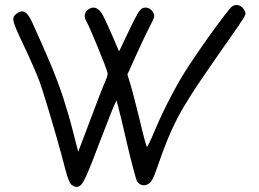

<svg xmlns="http://www.w3.org/2000/svg" viewBox="-20 -735 1018 755"><path d="M260.7 -8.8Q255.4 -13.7 249.5 -28.3Q243.7 -43.5 236.8 -69.3Q230 -96.7 220.7 -130.4Q211.4 -164.1 201.2 -199.7Q182.6 -265.1 164.1 -325.2Q146 -385.7 136.2 -412.1Q127.9 -435.5 108.9 -478.5Q89.8 -522 71.8 -559.6Q35.6 -634.3 32.7 -653.8Q32.2 -656.2 32.2 -658.7Q32.2 -674.8 51.3 -685.5Q67.4 -694.8 80.1 -686Q92.8 -677.2 106.9 -646.5Q151.9 -547.4 180.2 -480Q208 -413.1 228 -352.5Q238.8 -319.3 248.5 -286.1Q258.3 -252.4 268.1 -213.9Q274.4 -188.5 287.6 -138.2Q303.2 -179.2 334.5 -262.2Q353.5 -313.5 370.6 -357.4Q387.7 -401.4 392.6 -411.6Q397 -421.9 400.4 -431.6Q403.3 -441.9 403.3 -445.3Q403.3 -450.2 390.6 -484.4Q377.4 -518.6 361.3 -557.1Q348.6 -588.4 336.9 -614.7Q325.2 -641.6 320.8 -648.9Q311.5 -664.6 313.5 -677.2Q315.9 -690.4 329.1 -699.2Q341.8 -707.5 355 -704.1Q367.7 -700.2 378.4 -685.5Q383.3 -678.7 395 -653.8Q406.7 -629.4 418.9 -601.1Q428.7 -578.1 448.2 -532.7Q460.9 -560.1 487.3 -614.7Q509.3 -661.1 520.5 -680.2Q531.7 -698.7 539.1 -702.1Q551.8 -708 564.5 -702.6Q577.6 -696.8 583.5 -683.1Q587.9 -674.8 585.4 -666.5Q583.5 -658.2 571.3 -635.7Q564 -621.6 547.9 -588.4Q531.7 -554.7 517.1 -522Q504.9 -495.1 481 -441.9Q481 -441.9 492.7 -403.8Q497.6 -388.2 508.3 -346.7Q519 -305.7 529.3 -263.7Q539.1 -221.2 547.4 -190.4Q555.7 -159.2 557.1 -157.7Q558.1 -155.8 567.4 -173.8Q576.2 -191.9 587.4 -218.8Q617.2 -290 653.8 -358.9Q689.9 -427.7 726.1 -481.9Q761.2 -534.7 796.4 -584.5Q832 -634.3 857.4 -667.5Q871.1 -685.5 880.4 -696.8Q889.6 -708 893.1 -710Q901.4 -715.3 909.7 -715.3Q914.6 -715.3 919.4 -713.9Q932.6 -709.5 940.9 -694.8Q945.3 -687.5 945.3 -681.2Q945.3 -679.7 944.8 -677.7Q943.4 -670.4 910.6 -623Q899.9 -607.4 884.3 -585.4Q869.1 -563.5 848.1 -533.7Q811.5 -481.4 783.7 -440.4Q755.4 -399.4 733.9 -365.7Q716.3 -337.9 701.7 -313.5Q687.5 -289.1 675.3 -265.6Q653.3 -222.7 635.3 -177.7Q617.7 -133.3 596.7 -72.3Q587.9 -46.4 581.1 -32.7Q573.7 -19 566.4 -13.7Q554.2 -4.9 540.5 -6.8Q527.3 -9.3 519 -22Q516.1 -26.4 504.9 -68.4Q493.7 -109.9 481 -164.1Q468.8 -217.8 458 -262.7Q446.8 -308.1 444.3 -317.4Q442.4 -325.2 438 -340.3Q434.6 -333 427.7 -317.4Q423.3 -308.1 404.8 -260.7Q386.2 -213.4 364.3 -156.2Q350.6 -120.1 340.8 -94.7Q330.6 -68.8 322.8 -51.3Q308.6 -19 299.8 -9.3Q291 0 280.8 0Q276.9 0 271 -2.4Q265.1 -5.4 260.7 -8.8Z"/></svg>

Font: Casuwalt
Style: Regular
Weight: 400
Designer: Walter E Stewart
Version: 0.1